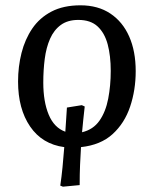

<svg xmlns="http://www.w3.org/2000/svg" viewBox="-20 -542 579 723"><path d="M217 161 207 157Q212 123 215.5 87Q219 51 222 12Q139 1 93.5 -65.5Q48 -132 48 -235Q48 -291 61 -342.5Q74 -394 101.5 -434.5Q129 -475 174 -498.5Q219 -522 283 -522Q349 -522 395.5 -491Q442 -460 466.5 -404.5Q491 -349 491 -274Q491 -203 470 -140.5Q449 -78 404 -37Q359 4 285 12Q283 44 281.5 78.5Q280 113 280 155ZM289 -44Q331 -54 354.5 -87.5Q378 -121 387.5 -170.5Q397 -220 397 -275Q397 -332 385.5 -375Q374 -418 347.5 -442.5Q321 -467 275 -467Q235 -467 209 -448Q183 -429 168.5 -396Q154 -363 148.5 -320.5Q143 -278 143 -231Q143 -159 163.5 -110Q184 -61 226 -46Q228 -68 229 -91Q230 -114 232 -137L288 -146L299 -141Q296 -114 293.5 -90.5Q291 -67 289 -44Z"/></svg>

Font: Literata 18pt
Style: Italic
Weight: 400
Italic angle: -2°
Designer: Latin by Veronika Burian and Jose Scaglione. Greek by Irene Vlachou. Cyrillic by Vera Evstafieva
Foundry: TypeTogether
Version: Version 3.103;gftools[0.9.29]